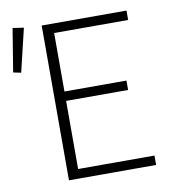

<svg xmlns="http://www.w3.org/2000/svg" viewBox="-100 -738 724 805"><g transform="rotate(-10 262.0 -335.0)"><path d="M129 0V-659H490V-619H175V-370H439V-330H175V-40H500V0ZM-23 -486 7 -670 54 -663 10 -479Z"/></g></svg>

Font: Toshiba Sans Light
Style: Regular
Weight: 300
Designer: Paul D. Hunt
Foundry: Toshiba Corporation
Version: Version 2.020;PS 2.0;hotconv 1.0.86;makeotf.lib2.5.63406